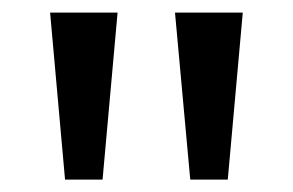

<svg xmlns="http://www.w3.org/2000/svg" viewBox="-20 -773 468 307"><path d="M84 -485.8 60.1 -752.9H168L144 -485.8ZM284.2 -485.8 259.8 -752.9H368.2L344.2 -485.8Z"/></svg>

Font: Standard
Style: Regular
Weight: 400
Designer: Bryce Wilner
Version: Version 2.000;PS 2.0;hotconv 16.6.51;makeotf.lib2.5.65220 DE